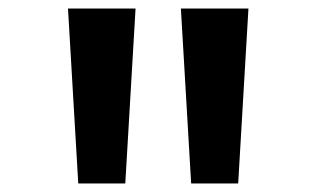

<svg xmlns="http://www.w3.org/2000/svg" viewBox="-20 -868 740 449"><path d="M139 -848H297L273 -439H163ZM403 -848H561L537 -439H427Z"/></svg>

Font: Martian Mono SemiBold
Style: Regular
Weight: 600
Monospace: yes
Designer: Roman Shamin
Foundry: Evil Martians
Version: Version 1.000; ttfautohint (v1.8.4.7-5d5b)